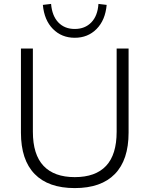

<svg xmlns="http://www.w3.org/2000/svg" viewBox="-20 -953 764 981"><path d="M362 8Q227 8 157 -64Q87 -136 87 -275V-705H148V-280Q148 -163 202.5 -105.5Q257 -48 362 -48Q468 -48 522 -105.5Q576 -163 576 -280V-705H637V-275Q637 -136 567 -64Q497 8 362 8ZM362 -760Q295 -760 250.5 -805Q206 -850 199 -928L241 -933Q246 -872 278 -838.5Q310 -805 362 -805Q414 -805 446.5 -838.5Q479 -872 483 -933L525 -928Q518 -850 473.5 -805Q429 -760 362 -760Z"/></svg>

Font: Nunito Sans 12pt Light
Style: Regular
Weight: 300
Designer: Vernon Adams
Foundry: Vernon Adams
Version: Version 3.101;gftools[0.9.27]